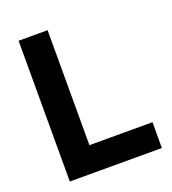

<svg xmlns="http://www.w3.org/2000/svg" viewBox="-123 -753 756 846"><g transform="rotate(-20 255.0 -330.0)"><path d="M196 -121H491.7V0H60V-660H196Z"/></g></svg>

Font: Nata Sans
Style: Regular
Weight: 400
Designer: Daniel Uzquiano Cruz
Version: Version 1.001